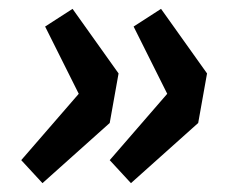

<svg xmlns="http://www.w3.org/2000/svg" viewBox="-20 -468 520 434"><path d="M76 -54 28 -106 158 -256 82 -408 144 -448 248 -302 228 -190ZM276 -54 228 -106 358 -256 282 -408 344 -448 448 -302 428 -190Z"/></svg>

Font: mr_Source Sans Pro
Style: Italic
Weight: 900
Italic angle: -11°
Designer: Paul D. Hunt
Foundry: Adobe Systems Incorporated
Version: Version 1.076;July 10, 2024;FontCreator 11.5.0.2430 64-bit